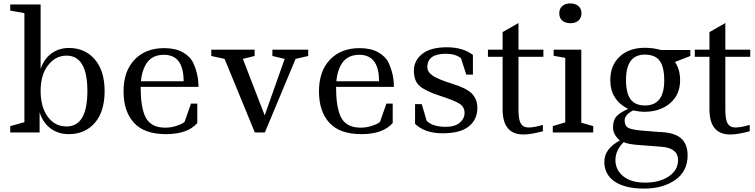

<svg xmlns="http://www.w3.org/2000/svg" viewBox="-20 -776 4426 1125"><path d="M40 -750H218V-372Q239 -433 283 -464Q327 -495 384 -495Q477 -495 535 -428.5Q593 -362 593 -242Q593 -122 535.5 -56Q478 10 383 10Q322 10 277 -23Q232 -56 212 -118V0H40V-37L123 -60V-699L40 -714ZM370 -450Q305 -450 261.5 -393.5Q218 -337 218 -243.5Q218 -150 259.5 -92.5Q301 -35 370 -35Q492 -35 492 -242.5Q492 -450 370 -450Z M1136 -169V-55Q1079 10 952.5 10Q826 10 765 -56.5Q704 -123 704 -241Q704 -359 768.5 -426.5Q833 -494 942 -494Q1007 -494 1050.5 -470Q1094 -446 1113 -406Q1143 -340 1143 -267H804Q804 -154 830 -95Q860 -28 948 -28Q979 -28 1007.5 -36.5Q1036 -45 1049 -53Q1062 -61 1062 -63L1099 -169ZM940 -455Q855 -455 824 -377Q809 -342 806 -300H1056Q1056 -455 940 -455Z M1576 -485H1786V-448L1712 -431L1532 0H1473L1296 -431L1218 -448V-485H1472V-448L1403 -431L1531 -100L1648 -431L1576 -448Z M2281 -169V-55Q2224 10 2097.5 10Q1971 10 1910 -56.5Q1849 -123 1849 -241Q1849 -359 1913.5 -426.5Q1978 -494 2087 -494Q2152 -494 2195.5 -470Q2239 -446 2258 -406Q2288 -340 2288 -267H1949Q1949 -154 1975 -95Q2005 -28 2093 -28Q2124 -28 2152.5 -36.5Q2181 -45 2194 -53Q2207 -61 2207 -63L2244 -169ZM2085 -455Q2000 -455 1969 -377Q1954 -342 1951 -300H2201Q2201 -455 2085 -455Z M2777 -143Q2777 -76 2727 -35.5Q2677 5 2573.5 5Q2470 5 2412 -50V-166H2451L2480 -68Q2515 -33 2592 -33Q2646 -33 2674 -57Q2702 -81 2702 -115Q2702 -149 2673 -168Q2644 -187 2558.5 -214.5Q2473 -242 2439 -272Q2405 -302 2405 -361.5Q2405 -421 2454 -460Q2503 -499 2598 -499Q2693 -499 2751 -454V-339H2712L2681 -435Q2648 -461 2593 -461Q2484 -461 2484 -383Q2484 -354 2515.5 -332.5Q2547 -311 2631 -285Q2715 -259 2746 -226.5Q2777 -194 2777 -143Z M3018 -485H3164V-443H3018V-133Q3018 -74 3032 -51.5Q3046 -29 3077 -29Q3108 -29 3161 -44V-7Q3091 12 3047 12Q2925 12 2925 -135V-443H2839V-485H2925V-588L3018 -641Z M3224 -485H3386V-57L3456 -37V0H3219V-37L3292 -59V-437L3224 -449ZM3257 -698Q3257 -725 3274.5 -740.5Q3292 -756 3321.5 -756Q3351 -756 3369 -740.5Q3387 -725 3387 -698.5Q3387 -672 3370 -656Q3353 -640 3322.5 -640Q3292 -640 3274.5 -655.5Q3257 -671 3257 -698Z M3634 57Q3586 105 3586 162Q3586 219 3631.5 256.5Q3677 294 3760.5 294Q3844 294 3898.5 257.5Q3953 221 3953 162Q3953 92 3857 84L3715 73Q3662 69 3634 57ZM3758 -456Q3648 -456 3648 -307Q3648 -230 3675 -194Q3702 -158 3759 -158Q3872 -158 3872 -304Q3872 -385 3845 -420.5Q3818 -456 3758 -456ZM4025 -483V-448L3935 -413Q3965 -369 3965 -306Q3965 -221 3906 -171Q3847 -121 3756 -121Q3727 -121 3689 -129Q3640 -102 3640 -71.5Q3640 -41 3657.5 -29Q3675 -17 3738 -11L3837 -3Q3929 -1 3969 33Q4009 67 4009 135Q4009 227 3937 278Q3865 329 3754 329Q3643 329 3582 288Q3521 247 3521 171.5Q3521 96 3612 47Q3572 13 3572 -29Q3572 -71 3591 -93Q3610 -115 3660 -138Q3556 -191 3556 -307Q3556 -393 3611 -444.5Q3666 -496 3759 -496Q3804 -496 3855 -483Z M4230 -485H4376V-443H4230V-133Q4230 -74 4244 -51.5Q4258 -29 4289 -29Q4320 -29 4373 -44V-7Q4303 12 4259 12Q4137 12 4137 -135V-443H4051V-485H4137V-588L4230 -641Z"/></svg>

Font: Ledger
Style: Regular
Weight: 400
Designer: Denis Masharov
Foundry: Denis Masharov
Version: 1.001